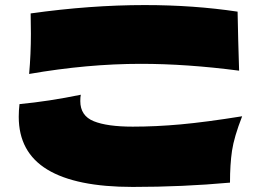

<svg xmlns="http://www.w3.org/2000/svg" viewBox="-20 -748 1040 758"><path d="M102 -615 101 -695Q337 -728 551 -728Q745 -728 918 -702Q920 -591 924 -469Q717 -496 536 -496Q325 -496 95 -456Q102 -534 102 -615ZM54 -287Q54 -312 57 -337Q173 -348 299 -374Q297 -365 297 -349Q297 -291 350 -269.5Q403 -248 504 -248Q595 -248 694 -257Q793 -266 936 -289Q904 -207 896 -153Q888 -99 888 -27Q701 -10 504 -10Q280 -10 167 -78.5Q54 -147 54 -287Z"/></svg>

Font: Mantou Sans
Style: Regular
Weight: 400
Designer: Mant0u / artakana
Foundry: Mant0u / artakana
Version: Version 1.001;October 22, 2023;FontCreator 14.0.0.2901 64-bi